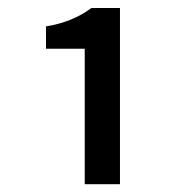

<svg xmlns="http://www.w3.org/2000/svg" viewBox="-20 -896 455 479"><path d="M191.4 -436.5V-774.4H94.7V-830.1Q161.1 -840.8 208 -876H279.3V-436.5Z"/></svg>

Font: Gen Shin Gothic Medium
Style: Regular
Weight: 500
Designer: [Source Han Sans]
Ryoko NISHIZUKA  (kana & ideographs); Paul D. Hunt (Latin, Greek & Cyrillic); Wenlong ZHANG  (bopomofo
Version: Version 1.002.20150607